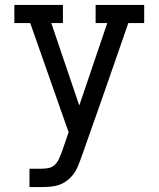

<svg xmlns="http://www.w3.org/2000/svg" viewBox="-20 -755 640 775"><path d="M99 0V-74H148Q163 -74 177 -77Q191 -80 201.5 -90Q212 -100 218 -113.5Q224 -127 229 -140L257 -221L102 -662H38V-735H234V-662H187L300 -329L413 -662H366V-735H562V-662H498Q451 -525 403 -388.5Q355 -252 307 -116Q301 -99 294 -82.5Q287 -66 276 -51.5Q265 -37 250.5 -26Q236 -15 219 -9Q202 -3 184 -1.5Q166 0 148 0Z"/></svg>

Font: Iosevka Slab Extended
Style: Regular
Weight: 400
Width: 7
Monospace: yes
Designer: Belleve Invis
Foundry: Belleve Invis
Version: Version 11.1.1; ttfautohint (v1.8.3)